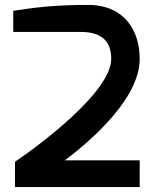

<svg xmlns="http://www.w3.org/2000/svg" viewBox="-20 -762 631 782"><path d="M34 -632H309C397 -632 433 -591 433 -522C433 -388 140 -170 41 -103V0H549V-109H244C312 -160 549 -346 549 -522C549 -637 487 -742 338 -742C215 -742 129 -733 34 -718Z"/></svg>

Font: Exo
Style: Demi Bold
Weight: 600
Designer: Natanael Gama
Version: Version 1.00